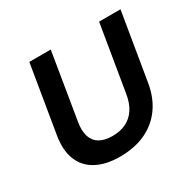

<svg xmlns="http://www.w3.org/2000/svg" viewBox="-125 -682 848 831"><g transform="rotate(-30 298.5 -266.0)"><path d="M252 9.3Q181.2 9.3 134.3 -16.1Q87.4 -41.5 68.1 -89.6Q48.8 -137.7 60.1 -207L115.7 -542.5H222.7L168.5 -212.9Q161.1 -169.9 170.7 -141.4Q180.2 -112.8 204.8 -98.6Q229.5 -84.5 267.6 -84.5Q306.6 -84.5 335.9 -98.6Q365.2 -112.8 384 -141.4Q402.8 -169.9 409.7 -212.9L464.4 -542.5H571.3L515.6 -207Q504.4 -138.7 469.5 -90.1Q434.6 -41.5 379.4 -16.1Q324.2 9.3 252 9.3Z"/></g></svg>

Font: Inter 16pt Medium
Style: Italic
Weight: 500
Italic angle: -9.3988°
Version: Version 4.001;git-66647c0bb